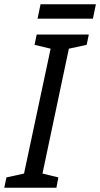

<svg xmlns="http://www.w3.org/2000/svg" viewBox="-51 -875 467 895"><path d="M124 -788H382L396 -855H138ZM-31 0H212L221 -48L147 -66L270 -648L353 -666L363 -714H120L110 -666L185 -648L61 -66L-21 -48Z"/></svg>

Font: Noto Sans SemiCondensed
Style: Italic
Weight: 400
Width: 4
Italic angle: -12°
Designer: Monotype Design Team
Foundry: Monotype Imaging Inc.
Version: Version 2.013